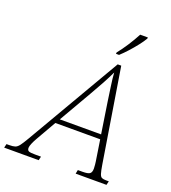

<svg xmlns="http://www.w3.org/2000/svg" viewBox="-223 -1051 1043 1171"><g transform="rotate(20 298.5 -465.5)"><path d="M-60 0 -54 -25H-37Q-12 -25 1.5 -29.5Q15 -34 27.5 -50.5Q40 -67 61 -103L417 -714H440L538 -106Q544 -69 549.5 -51.5Q555 -34 564.5 -29.5Q574 -25 593 -25H610L604 0H404L409 -25H440Q474 -25 486 -33.5Q498 -42 498 -67Q498 -78 496.5 -92Q495 -106 494 -112L473 -248H182L107 -117Q96 -98 88 -79Q80 -60 80 -50Q80 -34 90.5 -29.5Q101 -25 132 -25H170L164 0ZM322 -489 200 -278H468L437 -480Q431 -524 423.5 -574Q416 -624 414 -660Q397 -624 373.5 -580.5Q350 -537 322 -489ZM385 -771 386 -780Q411 -811 437 -851Q463 -891 484 -931H534L533 -923Q520 -901 498.5 -873.5Q477 -846 452.5 -819Q428 -792 405 -771Z"/></g></svg>

Font: Noto Serif ExtraLight
Style: Italic
Weight: 200
Italic angle: -12°
Designer: Monotype Design Team
Foundry: Monotype Imaging Inc.
Version: Version 2.014; ttfautohint (v1.8.4.7-5d5b)